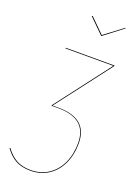

<svg xmlns="http://www.w3.org/2000/svg" viewBox="-198 -805 766 1068"><g transform="rotate(20 185.5 -271.0)"><path d="M366 -514 118 -190H153Q327 -190 327 -42Q327 26 302 79.5Q277 133 231 163Q185 193 125 193Q73 193 37 173Q1 153 -26 114L-22 112Q5 150 40 169.5Q75 189 125 189Q184 189 229 159.5Q274 130 298.5 77.5Q323 25 323 -42Q323 -187 153 -187H113V-190L360 -513H77V-517H366ZM353 -732 242 -647H239L153 -732L157 -735L241 -652L351 -735Z"/></g></svg>

Font: Fira Sans Condensed Four
Style: Italic
Weight: 100
Width: 3
Italic angle: -8°
Designer: bBox Type GmbH & Carrois Corporate GbR & Edenspiekermann AG
Foundry: bBox Type GmbH & Carrois Corporate GbR & Edenspiekermann AG
Version: Version 4.301